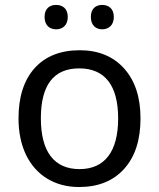

<svg xmlns="http://www.w3.org/2000/svg" viewBox="-20 -750 645 780"><path d="M161.1 -681.2C161.1 -646.5 182.1 -630.9 208 -630.9C233.4 -630.9 255.4 -646.5 255.4 -681.2C255.4 -715.8 233.4 -730 208 -730C182.1 -730 161.1 -715.8 161.1 -681.2ZM349.1 -681.2C349.1 -646.5 370.1 -630.9 395 -630.9C420.4 -630.9 442.4 -646.5 442.4 -681.2C442.4 -715.8 420.4 -730 395 -730C370.1 -730 349.1 -715.8 349.1 -681.2ZM550.8 -269C550.8 -354.5 528.8 -421.9 484.4 -471.7C439.9 -521 379.9 -545.9 304.2 -545.9C225.6 -545.9 164.1 -521.5 120.6 -473.1C77.1 -424.3 55.2 -356.4 55.2 -269C55.2 -212.9 65.4 -164.1 85.4 -121.6C126 -37.1 203.6 9.8 300.8 9.8C378.9 9.8 439.9 -14.6 484.4 -64C528.8 -113.3 550.8 -181.6 550.8 -269ZM146 -269C146 -404.3 197.8 -472.2 301.8 -472.2C405.3 -472.2 460 -403.8 460 -269C460 -134.3 405.3 -63 303.2 -63C199.7 -63 146 -134.3 146 -269Z"/></svg>

Font: Noto Reveo Sans
Style: Regular
Weight: 400
Designer: Monotype Design team
Foundry: Monotype Imaging Inc.
Version: Version 1.04